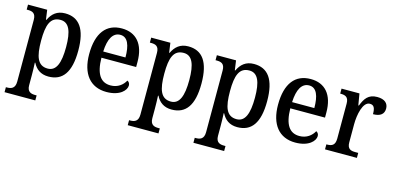

<svg xmlns="http://www.w3.org/2000/svg" viewBox="-71 -973 3346 1635"><g transform="rotate(15 1602.0 -155.5)"><path d="M15 236H286V192H274C238 192 202 184 202 125V39C202 5 201 -39 199 -74H203C229 -23 271 11 340 11C464 11 530 -75 530 -268C530 -461 463 -546 341 -546C269 -546 227 -508 200 -451H196L184 -536H15V-492H26C64 -492 96 -483 96 -423V121C96 183 60 192 24 192H15ZM317 -53C228 -53 202 -129 202 -269C202 -408 228 -482 317 -482C392 -482 422 -410 422 -270C422 -129 392 -53 317 -53Z M851 10C970 10 1023 -50 1023 -93C1023 -112 1012 -125 1000 -130C978 -89 935 -53 871 -53C784 -53 738 -117 736 -261H1042V-306C1042 -464 966 -547 841 -547C705 -547 627 -452 627 -264C627 -91 708 10 851 10ZM933 -316H737C742 -429 777 -491 842 -491C908 -491 933 -422 933 -316Z M1101 236H1372V192H1360C1324 192 1288 184 1288 125V39C1288 5 1287 -39 1285 -74H1289C1315 -23 1357 11 1426 11C1550 11 1616 -75 1616 -268C1616 -461 1549 -546 1427 -546C1355 -546 1313 -508 1286 -451H1282L1270 -536H1101V-492H1112C1150 -492 1182 -483 1182 -423V121C1182 183 1146 192 1110 192H1101ZM1403 -53C1314 -53 1288 -129 1288 -269C1288 -408 1314 -482 1403 -482C1478 -482 1508 -410 1508 -270C1508 -129 1478 -53 1403 -53Z M1680 236H1951V192H1939C1903 192 1867 184 1867 125V39C1867 5 1866 -39 1864 -74H1868C1894 -23 1936 11 2005 11C2129 11 2195 -75 2195 -268C2195 -461 2128 -546 2006 -546C1934 -546 1892 -508 1865 -451H1861L1849 -536H1680V-492H1691C1729 -492 1761 -483 1761 -423V121C1761 183 1725 192 1689 192H1680ZM1982 -53C1893 -53 1867 -129 1867 -269C1867 -408 1893 -482 1982 -482C2057 -482 2087 -410 2087 -270C2087 -129 2057 -53 1982 -53Z M2516 10C2635 10 2688 -50 2688 -93C2688 -112 2677 -125 2665 -130C2643 -89 2600 -53 2536 -53C2449 -53 2403 -117 2401 -261H2707V-306C2707 -464 2631 -547 2506 -547C2370 -547 2292 -452 2292 -264C2292 -91 2373 10 2516 10ZM2598 -316H2402C2407 -429 2442 -491 2507 -491C2573 -491 2598 -422 2598 -316Z M2777 0H3058V-44H3032C2993 -44 2961 -52 2961 -111V-271C2961 -353 2984 -474 3046 -474C3082 -474 3094 -450 3094 -395C3160 -395 3190 -423 3190 -469C3190 -516 3158 -546 3092 -546C3013 -546 2984 -499 2959 -435H2954L2937 -536H2779V-492H2782C2823 -492 2854 -483 2854 -424V-116C2854 -53 2822 -44 2780 -44H2777Z"/></g></svg>

Font: Noto Serif Devanagari SemiCondensed Medium
Style: Regular
Weight: 500
Width: 4
Designer: Universal Thirst, Indian Type Foundry and the Monotype Design Team
Foundry: Monotype Imaging Inc.
Version: Version 2.004